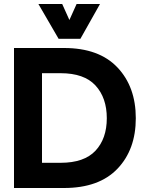

<svg xmlns="http://www.w3.org/2000/svg" viewBox="-20 -940 724 960"><path d="M172 -920H291L327 -840L363 -920H480L382 -746H273ZM50 0V-700H300Q475 -700 567 -603Q659 -506 659 -349Q659 -192 567 -96Q475 0 300 0ZM283 -574H190V-126H283Q401 -126 457.5 -186.5Q514 -247 514 -349Q514 -451 457.5 -512.5Q401 -574 283 -574Z"/></svg>

Font: Cal Sans
Style: Regular
Weight: 400
Designer: Designer Mark Davis DBA MarkFonts
Foundry: Designer Mark Davis DBA MarkFonts
Version: Version 1.000